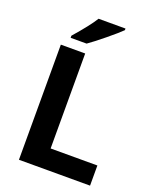

<svg xmlns="http://www.w3.org/2000/svg" viewBox="-168 -1025 901 1119"><g transform="rotate(20 282.5 -465.5)"><path d="M130 -784Q214 -880 245 -931H412V-921Q387 -896 326 -846Q265 -796 229 -771H130ZM90 -714H241V-125H531V0H90Z"/></g></svg>

Font: OpenSansMMV
Style: Bold
Weight: 700
Foundry: Ascender Corporation
Version: Version 4.001